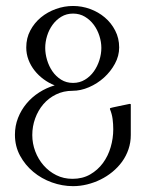

<svg xmlns="http://www.w3.org/2000/svg" viewBox="-20 -615 498 653"><path d="M424.8 -155.8Q424.8 -130.4 417 -107.4Q409.2 -84.5 395.3 -65.2Q381.3 -45.9 362.5 -30.5Q343.8 -15.1 322 -4.4Q300.3 6.3 276.4 12.2Q252.4 18.1 228.5 18.1Q191.9 18.1 156.5 5.4Q121.1 -7.3 93.3 -30.5Q65.4 -53.7 48.1 -85.7Q30.8 -117.7 30.8 -156.7Q30.8 -187 41.3 -213.9Q51.8 -240.7 70.1 -262.7Q88.4 -284.7 113 -300.5Q137.7 -316.4 166 -324.7Q146 -332.5 128.4 -345.5Q110.8 -358.4 97.7 -375Q84.5 -391.6 76.9 -411.6Q69.3 -431.6 69.3 -453.6Q69.3 -485.4 83 -511.2Q96.7 -537.1 119.1 -555.7Q141.6 -574.2 170.2 -584.5Q198.7 -594.7 228.5 -594.7Q258.3 -594.7 286.4 -584.5Q314.5 -574.2 336.4 -555.7Q358.4 -537.1 371.8 -511Q385.3 -484.9 385.3 -453.6Q385.3 -424.8 370.8 -398.2Q356.4 -371.6 333.7 -351.1Q311 -330.6 282.7 -318.4Q254.4 -306.2 226.6 -306.2Q195.8 -306.2 170.4 -293.7Q145 -281.2 127.2 -260.3Q109.4 -239.3 99.6 -212.2Q89.8 -185.1 89.8 -155.8Q89.8 -127 99.9 -100.3Q109.9 -73.7 128.2 -52.7Q146.5 -31.7 171.4 -19.3Q196.3 -6.8 226.6 -6.8Q260.7 -6.8 286.6 -21.7Q312.5 -36.6 330.1 -60.5Q347.7 -84.5 356.4 -114.5Q365.2 -144.5 365.2 -175.3Q365.2 -192.9 363 -210Q360.8 -227.1 354 -243.7V-246.6Q354.5 -247.6 364.3 -249.8Q374 -252 385.7 -254.4Q397.5 -256.8 408 -259Q418.5 -261.2 420.9 -261.7L424.3 -261.2Q424.3 -260.3 424.6 -260Q424.8 -259.8 424.8 -258.8ZM228.5 -568.8Q206.1 -568.8 188.5 -558.1Q170.9 -547.4 158.7 -530.5Q146.5 -513.7 140.1 -492.9Q133.8 -472.2 133.8 -452.1Q133.8 -432.1 140.1 -410.9Q146.5 -389.6 158.4 -372.3Q170.4 -355 188 -344Q205.6 -333 228.5 -333Q251 -333 269 -344Q287.1 -355 299.3 -372.3Q311.5 -389.6 318.1 -410.6Q324.7 -431.6 324.7 -452.1Q324.7 -472.2 318.1 -492.9Q311.5 -513.7 299.1 -530.5Q286.6 -547.4 268.8 -558.1Q251 -568.8 228.5 -568.8Z"/></svg>

Font: CAT Linz
Style: Regular
Weight: 400
Designer: Peter Wiegel
Foundry: Peter Wiegel
Version: Version 1.08